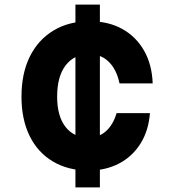

<svg xmlns="http://www.w3.org/2000/svg" viewBox="-20 -727 740 840"><path d="M310 93V-707H417V93ZM367 19Q278 19 211.5 -20.5Q145 -60 109.5 -132.5Q74 -205 74 -304Q74 -406 110.5 -479.5Q147 -553 214 -593.5Q281 -634 372 -634Q454 -634 514.5 -600.5Q575 -567 610 -506Q645 -445 648 -362H503Q490 -423 456 -456.5Q422 -490 371 -490Q305 -490 267.5 -441.5Q230 -393 230 -304Q230 -219 266.5 -172Q303 -125 367 -125Q412 -125 443.5 -153Q475 -181 490 -232H636Q630 -155 594.5 -98.5Q559 -42 500.5 -11.5Q442 19 367 19Z"/></svg>

Font: Martian Mono
Style: Bold
Weight: 700
Designer: Roman Shamin
Foundry: Evil Martians
Version: Version 1.000